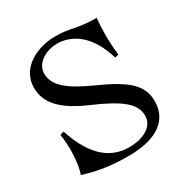

<svg xmlns="http://www.w3.org/2000/svg" viewBox="-176 -902 1021 1060"><g transform="rotate(-30 334.0 -372.5)"><path d="M98 -282 73 -274C87 -207 83 -84 60 -26C165 7 253 15 340 15C536 15 618 -63 618 -176C618 -278 551 -337 377 -415C232 -480 165 -534 165 -612C165 -676 235 -720 309 -720C399 -720 500 -661 549 -493L572 -498C563 -579 562 -652 570 -734C442 -734 419 -760 322 -760C202 -760 77 -697 77 -572C77 -475 142 -402 298 -335C467 -262 532 -209 532 -132C532 -70 470 -25 368 -25C263 -25 159 -88 98 -282Z"/></g></svg>

Font: Basteleur Moonlight
Style: Regular
Weight: 300
Designer: Keussel
Foundry: Keussel Studio
Version: Version 1.300;Glyphs 3.2 (3192)